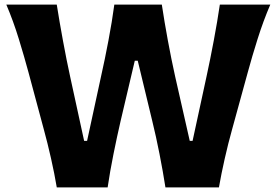

<svg xmlns="http://www.w3.org/2000/svg" viewBox="-20 -809 1193 829"><path d="M225.1 0Q215.3 -58.6 200.2 -125.5Q185.1 -192.4 169.4 -249.5L103 -496.6Q85.4 -562 61.3 -640.6Q37.1 -719.2 7.3 -789.1H225.1Q236.8 -714.8 252 -632.6Q267.1 -550.3 283.2 -476.6L343.3 -200.7H356L416.5 -480Q432.6 -551.3 448.2 -633.8Q463.9 -716.3 473.6 -789.1H678.7Q689.9 -714.8 704.8 -634Q719.7 -553.2 736.3 -478.5L799.3 -200.7H811.5L872.1 -480.5Q887.7 -552.2 903.1 -634.3Q918.5 -716.3 929.2 -789.1H1147Q1116.7 -718.3 1092.3 -640.9Q1067.9 -563.5 1050.3 -498.5L981.9 -249.5Q965.3 -190.4 950.2 -123.5Q935.1 -56.6 925.3 0H694.3Q683.6 -68.4 668.7 -144.3Q653.8 -220.2 637.2 -287.6L574.7 -546.9H562L501 -287.6Q485.4 -220.2 470 -143.8Q454.6 -67.4 444.8 0Z"/></svg>

Font: Pinar Bold
Style: Regular
Weight: 700
Designer: Amin Abedi
Version: Version 3.000